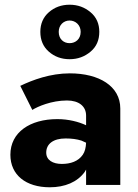

<svg xmlns="http://www.w3.org/2000/svg" viewBox="-20 -784 584 814"><path d="M151 -649C151 -614 163 -586 187 -565C211 -544 240 -533 275 -533C310 -533 339 -544 364 -565C389 -586 401 -614 401 -649C401 -683 389 -711 364 -732C339 -753 310 -764 275 -764C240 -764 211 -753 187 -732C163 -711 151 -683 151 -649ZM229 -649C229 -678 250 -697 275 -697C300 -697 322 -678 322 -649C322 -618 300 -601 275 -601C250 -601 229 -618 229 -649ZM117 -318C139 -332 198 -358 264 -358C315 -358 345 -333 345 -294V-252C345 -252 345 -252 345 -253C313 -268 270 -279 223 -279C107 -279 24 -223 24 -128C24 -42 90 10 191 10C255 10 308 -12 339 -55C341 -58 343 -61 345 -65V0H490V-324C490 -419 400 -473 276 -473C193 -473 118 -445 66 -420ZM176 -137C176 -174 206 -197 258 -197C284 -197 306 -194 325 -188C332 -185 338 -182 345 -179C344 -158 340 -141 331 -128C312 -100 279 -89 242 -89C204 -89 176 -105 176 -137Z"/></svg>

Font: Jost
Style: Bold
Weight: 700
Version: Version 3.710